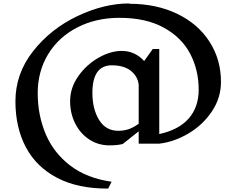

<svg xmlns="http://www.w3.org/2000/svg" viewBox="-20 -836 1379 1120"><path d="M1269 -358Q1269 -265 1216 -186Q1163 -107 1079.5 -57.5Q996 -8 909 2H789V-70L696 4Q664 12 619 12Q553 12 500.5 -22.5Q448 -57 418.5 -116Q389 -175 389 -246Q389 -323 436 -390.5Q483 -458 553.5 -498.5Q624 -539 690 -539Q767 -539 821 -480L871 -550H909V-54Q1024 -79 1081.5 -145.5Q1139 -212 1139 -313Q1139 -428 1089 -523Q1039 -618 935 -675Q831 -732 677 -732Q540 -732 431 -676Q322 -620 261 -520Q200 -420 200 -293Q200 -164 246.5 -54Q293 56 390 130Q487 204 631 224L611 264Q435 265 313.5 201.5Q192 138 131 23Q70 -92 70 -245Q70 -407 173.5 -538Q277 -669 432.5 -742.5Q588 -816 735 -816V-814Q892 -814 1013.5 -755.5Q1135 -697 1202 -593Q1269 -489 1269 -358ZM789 -114V-342Q783 -392 742.5 -423.5Q702 -455 632 -455Q519 -455 519 -294Q519 -200 558 -136.5Q597 -73 670 -73Q700 -73 727.5 -81.5Q755 -90 789 -114Z"/></svg>

Font: Inknut Antiqua
Style: Regular
Weight: 400
Designer: Claus Eggers Sørensen
Foundry: Claus Eggers Sørensen
Version: Version 1.003; ttfautohint (v1.8.2) -l 8 -r 50 -G 200 -x 14 